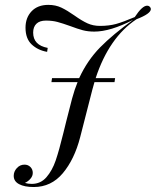

<svg xmlns="http://www.w3.org/2000/svg" viewBox="-20 -616 639 788"><path d="M599.2 -579Q599.2 -559.7 540.3 -537.1Q427.4 -462.1 372.6 -295.2H452.4L450 -279H367.7Q361.3 -258.1 358.9 -247.6L308.9 -52.4Q285.5 37.9 237.9 94.8Q190.3 151.6 118.5 151.6Q80.6 151.6 58.5 139.9Q36.3 128.2 36.3 105.6Q36.3 87.9 49.2 73.8Q62.1 59.7 80.6 59.7Q95.2 59.7 104.8 69.4Q114.5 79 114.5 93.5Q114.5 106.5 105.2 117.3Q96 128.2 82.3 134.7Q94.4 138.7 110.5 138.7Q146.8 138.7 170.6 111.3Q194.4 83.9 208.5 42.7Q222.6 1.6 240.3 -71Q243.5 -86.3 251.6 -116.9L275.8 -211.3Q286.3 -250 298.4 -279H191.1L193.5 -295.2H304.8Q338.7 -368.5 391.1 -421.8Q443.5 -475 526.6 -534.7Q433.1 -486.3 366.9 -486.3Q341.1 -486.3 319.8 -491.9Q298.4 -497.6 268.5 -508.9Q237.1 -520.2 216.1 -525.8Q195.2 -531.5 168.5 -531.5Q142.7 -531.5 129.4 -518.5Q116.1 -505.6 116.1 -482.3Q116.1 -430.6 175.8 -419.4L173.4 -403.2Q135.5 -409.7 110.1 -433.5Q84.7 -457.3 84.7 -502.4Q84.7 -543.5 109.7 -569.8Q134.7 -596 178.2 -596Q208.1 -596 231.9 -584.7Q255.6 -573.4 285.5 -552.4Q316.1 -530.6 339.1 -520.2Q362.1 -509.7 390.3 -509.7Q427.4 -509.7 456.5 -517.7Q485.5 -525.8 533.1 -546Q563.7 -592.7 583.9 -592.7Q590.3 -592.7 594.4 -588.7Q599.2 -583.9 599.2 -579Z"/></svg>

Font: Playfair Display SC
Style: Italic
Weight: 400
Italic angle: -14°
Designer: Claus Eggers Sørensen
Foundry: Claus Eggers Sørensen
Version: Version 1.202; ttfautohint (v1.6)